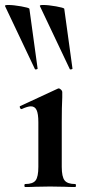

<svg xmlns="http://www.w3.org/2000/svg" viewBox="-62 -751 345 771"><path d="M39 -12Q70 -12 81 -26.5Q92 -41 92 -81V-260Q92 -294 85 -309Q78 -324 62 -324Q49 -324 25 -313H24Q20 -313 18 -318.5Q16 -324 19 -325L170 -395L173 -396Q178 -396 183 -391Q188 -386 188 -382V-360Q186 -320 186 -262V-81Q186 -41 197.5 -26.5Q209 -12 240 -12Q243 -12 243 -6Q243 0 240 0Q214 0 199 -1L139 -2L80 -1Q65 0 39 0Q36 0 36 -6Q36 -12 39 -12ZM111 -731Q132 -731 163 -725.5Q194 -720 196 -716L229 -476Q230 -474 224.5 -472.5Q219 -471 218 -474L98 -727Q97 -731 111 -731ZM-29 -731Q-8 -731 23 -725.5Q54 -720 56 -716L89 -476Q90 -474 84.5 -472.5Q79 -471 78 -474L-42 -727Q-43 -731 -29 -731Z"/></svg>

Font: Cormorant Garamond
Style: Bold
Weight: 700
Designer: Christian Thalmann (Catharsis Fonts)
Foundry: Catharsis Fonts
Version: Version 4.000